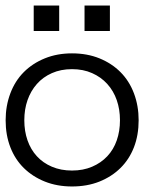

<svg xmlns="http://www.w3.org/2000/svg" viewBox="-30 -657 596 688"><path d="M466.8 -226.1Q466.8 -172.9 450 -129.4Q433.1 -85.9 401.6 -54.9Q370.1 -23.9 326.2 -6.3Q282.2 11.2 228 11.2Q174.8 11.2 130.9 -6.3Q86.9 -23.9 55.4 -54.9Q23.9 -85.9 7.1 -129.4Q-9.8 -172.9 -9.8 -226.1Q-9.8 -277.8 7.1 -322.5Q23.9 -367.2 55.4 -398.7Q86.9 -430.2 130.9 -448Q174.8 -465.8 228 -465.8Q282.2 -465.8 326.2 -448Q370.1 -430.2 401.6 -398.7Q433.1 -367.2 450 -322.5Q466.8 -277.8 466.8 -226.1ZM399.9 -226.1Q399.9 -265.1 388.4 -298.1Q377 -331.1 354.5 -356Q332 -380.9 300 -395Q268.1 -409.2 228 -409.2Q188 -409.2 156 -395Q124 -380.9 102.1 -356Q80.1 -331.1 68.6 -298.1Q57.1 -265.1 57.1 -226.1Q57.1 -187 68.6 -154.1Q80.1 -121.1 102.1 -97.2Q124 -73.2 156 -59.6Q188 -45.9 228 -45.9Q268.1 -45.9 300 -59.6Q332 -73.2 354.5 -97.2Q377 -121.1 388.4 -154.1Q399.9 -187 399.9 -226.1ZM363.8 -545.9H272.9V-637.2H363.8ZM182.1 -545.9H90.8V-637.2H182.1Z"/></svg>

Font: Anonymous Pro
Style: Regular
Weight: 400
Monospace: yes
Designer: Mark Simonson
Version: Version 1.003